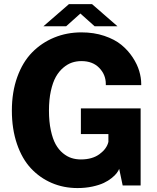

<svg xmlns="http://www.w3.org/2000/svg" viewBox="-20 -908 769 940"><path d="M192.4 -779.3 317.4 -887.7H430.7L555.2 -779.3H443.4L373.5 -841.8L303.7 -779.3ZM359.4 12.7Q291.5 12.7 233.4 -12.2Q175.3 -37.1 131.6 -83.7Q87.9 -130.4 63 -203.4Q38.1 -276.4 38.1 -366.7Q38.1 -457.5 64.5 -530.8Q90.8 -604 137.2 -651.4Q183.6 -698.7 245.4 -724.1Q307.1 -749.5 378.9 -749.5Q439.9 -749.5 490.7 -732.4Q541.5 -715.3 574.2 -688.5Q606.9 -661.6 629.4 -627.4Q651.9 -593.3 661.6 -560.3Q671.4 -527.3 671.4 -497.1V-491.2H498V-497.1Q498 -542.5 465.8 -575.7Q433.6 -608.9 378.9 -608.9Q354.5 -608.9 332.5 -601.6Q310.5 -594.2 289.6 -576.4Q268.6 -558.6 253.4 -531.7Q238.3 -504.9 229 -462.6Q219.7 -420.4 219.7 -366.7Q219.7 -312.5 228.8 -270.3Q237.8 -228 252.4 -201.7Q267.1 -175.3 287.8 -158.2Q308.6 -141.1 330.1 -134.3Q351.6 -127.4 376 -127.4Q432.1 -127.4 467.5 -153.6Q502.9 -179.7 510.7 -213.4V-251.5H376V-377.4H668.5V0H580.6L563.5 -81.5Q560.1 -72.3 551.8 -61Q543.5 -49.8 526.9 -36.4Q510.3 -22.9 488.3 -12.5Q466.3 -2 432.4 5.4Q398.4 12.7 359.4 12.7Z"/></svg>

Font: Epilogue ExtraBold
Style: Regular
Weight: 800
Designer: Tyler Finck
Foundry: Etcetera Type Co
Version: Version 2.112